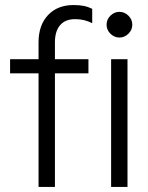

<svg xmlns="http://www.w3.org/2000/svg" viewBox="-20 -742 586 762"><path d="M133 0V-574Q133 -642 170.5 -682Q208 -722 272 -722Q295 -722 312.5 -718.5Q330 -715 346 -707V-650Q330 -658 314 -662Q298 -666 278 -666Q239 -666 218.5 -642Q198 -618 198 -574V0ZM20 -451V-507H331V-451ZM421 0V-507H486V0ZM454 -593Q434 -593 418.5 -608Q403 -623 403 -644Q403 -665 418.5 -680Q434 -695 454 -695Q474 -695 489.5 -680Q505 -665 505 -644Q505 -623 489.5 -608Q474 -593 454 -593Z"/></svg>

Font: TikTok Sans Light
Style: Regular
Weight: 300
Version: Version 4.000